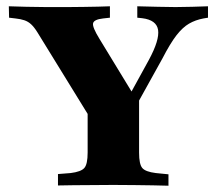

<svg xmlns="http://www.w3.org/2000/svg" viewBox="-20 -591 692 611"><path d="M300.8 -160.5 99.2 -487.9Q88.7 -504.8 79 -513.7Q69.4 -522.6 57.3 -526.6Q45.2 -530.6 29 -532.3L8.9 -534.7L8.1 -571Q30.6 -570.2 64.1 -569.4Q97.6 -568.5 126.6 -568.5H138.7H148.4Q171 -568.5 196 -568.5Q221 -568.5 245.6 -569Q270.2 -569.4 291.9 -569.8Q313.7 -570.2 329.8 -571V-534.7L308.1 -532.3Q279 -529 276.2 -516.9Q273.4 -504.8 296.8 -466.9L411.3 -279L373.4 -254L454 -400.8Q487.9 -463.7 483.1 -495.6Q478.2 -527.4 432.3 -533.1L416.9 -534.7V-571Q452.4 -570.2 481.5 -569.4Q510.5 -568.5 538.7 -568.5Q566.9 -568.5 591.9 -569.4Q616.9 -570.2 641.9 -571V-534.7L627.4 -532.3Q601.6 -527.4 581.5 -515.7Q561.3 -504 541.5 -478.6Q521.8 -453.2 496.8 -404.8L361.3 -160.5ZM328.2 -2.4Q301.6 -2.4 272.2 -2Q242.7 -1.6 214.1 -1.6Q185.5 -1.6 164.5 -0.8V-37.1L204.8 -40.3Q237.9 -44.4 248.4 -56.5Q258.9 -68.5 258.9 -105.6V-250.8L348.4 -200.8L422.6 -314.5V-105.6Q422.6 -68.5 432.7 -56.5Q442.7 -44.4 475.8 -40.3L516.1 -36.3V0Q495.2 -0.8 466.5 -1.2Q437.9 -1.6 408.5 -2Q379 -2.4 352.4 -2.4H340.3Z"/></svg>

Font: Playfair 9pt Black
Style: Regular
Weight: 900
Designer: Claus Eggers Sørensen
Foundry: Claus Eggers Sørensen
Version: Version 2.203